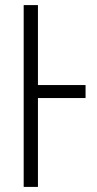

<svg xmlns="http://www.w3.org/2000/svg" viewBox="-20 -734 379 754"><path d="M316 -349V-400H129V-714H73V0H129V-349Z"/></svg>

Font: Noto Sans Display Condensed Light
Style: Regular
Weight: 300
Width: 3
Designer: Monotype Design Team
Foundry: Monotype Imaging Inc.
Version: Version 1.900